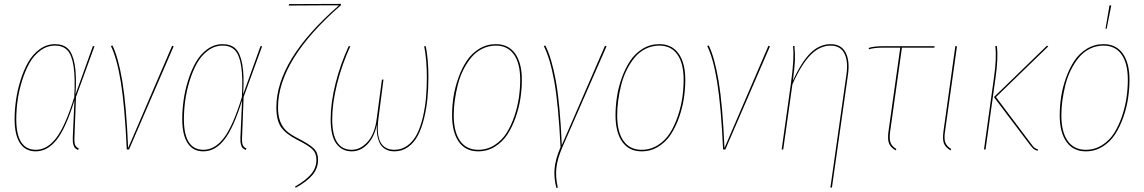

<svg xmlns="http://www.w3.org/2000/svg" viewBox="-20 -749 5734 962"><path d="M255.9 -527.8Q296.9 -527.8 320.6 -504.9Q344.2 -481.9 354.2 -426Q364.3 -370.1 358.4 -275.9L445.3 -517.6H453.6L360.8 -263.2L353 -62.5Q351.6 -33.2 356.7 -22.2Q361.8 -11.2 375 -4.9L371.1 2.4Q360.8 -2.4 356 -7.1Q351.1 -11.7 347.4 -24.9Q343.8 -38.1 344.7 -60.5L353 -246.1Q310.1 -107.4 264.2 -49.1Q218.3 9.3 158.7 9.3Q107.4 9.3 80.3 -31.7Q53.2 -72.8 53.2 -151.9Q53.2 -197.3 60.1 -246.6Q66.9 -295.9 82.8 -346.7Q98.6 -397.5 121.3 -437.3Q144 -477.1 179 -502.4Q213.9 -527.8 255.9 -527.8ZM61.5 -151.9Q61.5 1.5 159.7 1.5Q216.8 1.5 262.2 -58.3Q307.6 -118.2 352.1 -262.2Q357.4 -359.9 348.6 -417Q339.8 -474.1 317.4 -497.3Q294.9 -520.5 255.4 -520.5Q215.8 -520.5 182.4 -495.8Q148.9 -471.2 127.2 -432.1Q105.5 -393.1 90.1 -343.3Q74.7 -293.5 68.1 -245.1Q61.5 -196.8 61.5 -151.9Z M543.5 -521Q573.2 -460 593 -341.1Q612.8 -222.2 622.1 -7.3L842.3 -519.5L850.1 -517.1L626.5 0H615.2Q605 -218.3 585.4 -337.9Q565.9 -457.5 535.6 -518.6Z M1095.7 -527.8Q1136.7 -527.8 1160.4 -504.9Q1184.1 -481.9 1194.1 -426Q1204.1 -370.1 1198.2 -275.9L1285.2 -517.6H1293.5L1200.7 -263.2L1192.9 -62.5Q1191.4 -33.2 1196.5 -22.2Q1201.7 -11.2 1214.8 -4.9L1210.9 2.4Q1200.7 -2.4 1195.8 -7.1Q1190.9 -11.7 1187.3 -24.9Q1183.6 -38.1 1184.6 -60.5L1192.9 -246.1Q1149.9 -107.4 1104 -49.1Q1058.1 9.3 998.5 9.3Q947.3 9.3 920.2 -31.7Q893.1 -72.8 893.1 -151.9Q893.1 -197.3 899.9 -246.6Q906.7 -295.9 922.6 -346.7Q938.5 -397.5 961.2 -437.3Q983.9 -477.1 1018.8 -502.4Q1053.7 -527.8 1095.7 -527.8ZM901.4 -151.9Q901.4 1.5 999.5 1.5Q1056.6 1.5 1102.1 -58.3Q1147.5 -118.2 1191.9 -262.2Q1197.3 -359.9 1188.5 -417Q1179.7 -474.1 1157.2 -497.3Q1134.8 -520.5 1095.2 -520.5Q1055.7 -520.5 1022.2 -495.8Q988.8 -471.2 967 -432.1Q945.3 -393.1 929.9 -343.3Q914.6 -293.5 908 -245.1Q901.4 -196.8 901.4 -151.9Z M1461.4 191.9 1458.5 185.5Q1512.7 154.8 1539.1 123Q1565.4 91.3 1565.4 51.8Q1565.4 19 1545.9 -0.5Q1526.4 -20 1467.8 -49.3Q1411.6 -78.1 1388.2 -112.1Q1364.7 -146 1364.7 -210.9Q1364.7 -449.2 1678.2 -722.2H1593.3L1426.3 -721.2L1428.7 -728.5L1688 -729.5L1688.5 -723.1Q1373 -448.2 1373 -210.9Q1373 -168 1384.5 -139.2Q1396 -110.4 1416 -92.5Q1436 -74.7 1472.2 -56.2Q1531.7 -25.9 1552.7 -4.6Q1573.7 16.6 1573.7 51.8Q1573.7 93.3 1546.4 126.7Q1519 160.2 1461.4 191.9Z M1742.2 9.3Q1693.8 9.3 1665.3 -29.1Q1636.7 -67.4 1636.7 -151.9Q1636.7 -233.9 1661.1 -330.8Q1685.5 -427.7 1727.1 -517.6H1735.4Q1693.4 -426.8 1668.9 -329.1Q1644.5 -231.4 1644.5 -151.9Q1644.5 1.5 1742.2 1.5Q1786.1 1.5 1822 -38.3Q1857.9 -78.1 1867.7 -155.8L1893.6 -349.6L1901.4 -350.6L1876 -153.8Q1856 1.5 1956.5 1.5Q1993.7 1.5 2022.5 -20.3Q2051.3 -42 2069.1 -76.9Q2086.9 -111.8 2098.4 -160.6Q2109.9 -209.5 2114.3 -258.3Q2118.7 -307.1 2118.7 -361.8Q2118.7 -447.8 2105.5 -517.6H2113.3Q2126.5 -450.7 2126.5 -362.8Q2126.5 -306.2 2121.6 -255.1Q2116.7 -204.1 2104.5 -154.8Q2092.3 -105.5 2073.5 -69.8Q2054.7 -34.2 2024.7 -12.5Q1994.6 9.3 1956.5 9.3Q1928.2 9.3 1908.9 -2.9Q1889.6 -15.1 1880.9 -35.6Q1872.1 -56.2 1869.4 -77.6Q1866.7 -99.1 1868.2 -123.5Q1854.5 -60.1 1820.1 -25.4Q1785.6 9.3 1742.2 9.3Z M2376 9.3Q2313 9.3 2279.1 -38.3Q2245.1 -85.9 2245.1 -171.4Q2245.1 -217.3 2252.4 -264.6Q2259.8 -312 2276.9 -359.6Q2293.9 -407.2 2318.6 -444.3Q2343.3 -481.4 2381.1 -504.6Q2418.9 -527.8 2464.8 -527.8Q2527.3 -527.8 2561 -480.7Q2594.7 -433.6 2594.7 -348.6Q2594.7 -303.7 2587.6 -256.6Q2580.6 -209.5 2563.7 -161.4Q2546.9 -113.3 2522.5 -75.7Q2498 -38.1 2460 -14.4Q2421.9 9.3 2376 9.3ZM2376 1.5Q2420.9 1.5 2457.8 -22Q2494.6 -45.4 2517.8 -82.3Q2541 -119.1 2557.1 -166.5Q2573.2 -213.9 2579.8 -259.8Q2586.4 -305.7 2586.4 -349.1Q2586.4 -431.6 2554.9 -476.1Q2523.4 -520.5 2464.8 -520.5Q2427.7 -520.5 2395.8 -504.4Q2363.8 -488.3 2341.1 -460.7Q2318.4 -433.1 2301 -398.2Q2283.7 -363.3 2273.7 -323.5Q2263.7 -283.7 2258.5 -245.6Q2253.4 -207.5 2253.4 -170.9Q2253.4 -88.4 2284.9 -43.5Q2316.4 1.5 2376 1.5Z M2712.4 -521Q2743.7 -459.5 2764.6 -345.9Q2785.6 -232.4 2794.9 -22L3011.2 -519.5L3019 -517.1L2798.3 -12.7Q2772.5 46.9 2767.6 92.8Q2762.7 138.7 2774.9 190.4L2767.6 192.9Q2754.4 141.6 2758.8 94.5Q2763.2 47.4 2788.6 -11.7Q2777.8 -226.6 2757.1 -341.8Q2736.3 -457 2704.6 -518.6Z M3194.8 9.3Q3131.8 9.3 3097.9 -38.3Q3064 -85.9 3064 -171.4Q3064 -217.3 3071.3 -264.6Q3078.6 -312 3095.7 -359.6Q3112.8 -407.2 3137.5 -444.3Q3162.1 -481.4 3200 -504.6Q3237.8 -527.8 3283.7 -527.8Q3346.2 -527.8 3379.9 -480.7Q3413.6 -433.6 3413.6 -348.6Q3413.6 -303.7 3406.5 -256.6Q3399.4 -209.5 3382.6 -161.4Q3365.7 -113.3 3341.3 -75.7Q3316.9 -38.1 3278.8 -14.4Q3240.7 9.3 3194.8 9.3ZM3194.8 1.5Q3239.7 1.5 3276.6 -22Q3313.5 -45.4 3336.7 -82.3Q3359.9 -119.1 3376 -166.5Q3392.1 -213.9 3398.7 -259.8Q3405.3 -305.7 3405.3 -349.1Q3405.3 -431.6 3373.8 -476.1Q3342.3 -520.5 3283.7 -520.5Q3246.6 -520.5 3214.6 -504.4Q3182.6 -488.3 3159.9 -460.7Q3137.2 -433.1 3119.9 -398.2Q3102.5 -363.3 3092.5 -323.5Q3082.5 -283.7 3077.4 -245.6Q3072.3 -207.5 3072.3 -170.9Q3072.3 -88.4 3103.8 -43.5Q3135.3 1.5 3194.8 1.5Z M3531.2 -521Q3561 -460 3580.8 -341.1Q3600.6 -222.2 3609.9 -7.3L3830.1 -519.5L3837.9 -517.1L3614.3 0H3603Q3592.8 -218.3 3573.2 -337.9Q3553.7 -457.5 3523.4 -518.6Z M4140.6 190.9 4221.2 -377Q4230.5 -443.8 4210.2 -482.2Q4189.9 -520.5 4141.6 -520.5Q4087.9 -520.5 4041.7 -474.1Q3995.6 -427.7 3950.2 -326.2L3904.3 0H3896.5L3942.4 -327.6Q3960.9 -458.5 3953.1 -518.1L3960.4 -518.6Q3964.4 -478 3962.9 -445.3Q3961.4 -412.6 3952.6 -344.2Q3996.6 -440.4 4041.7 -484.1Q4086.9 -527.8 4142.1 -527.8Q4193.8 -527.8 4216.1 -487.3Q4238.3 -446.8 4229 -377.4L4148.4 190.4Z M4499 -510.3 4439.9 -89.4Q4435.1 -54.2 4441.7 -35.2Q4448.2 -16.1 4471.2 -2.4L4467.8 4.4Q4441.9 -10.3 4434.1 -31.2Q4426.3 -52.2 4431.6 -89.8L4490.7 -510.3H4408.2Q4358.4 -510.3 4334 -502L4332.5 -508.8Q4356.4 -517.6 4409.2 -517.6H4662.6L4661.6 -510.3Z M4774.9 -517.6 4714.8 -89.4Q4709.5 -54.7 4716.3 -35.4Q4723.1 -16.1 4746.1 -2.4L4742.7 4.4Q4716.8 -10.3 4709.2 -31Q4701.7 -51.8 4707 -89.8L4766.6 -517.6Z M5178.2 6.3Q5165.5 2.9 5158.4 -3.2Q5151.4 -9.3 5138.7 -25.9L4960 -262.7L5226.1 -520.5L5231.9 -516.1L4970.2 -262.7L5144.5 -30.8Q5156.2 -14.6 5162.8 -9Q5169.4 -3.4 5181.6 0ZM4910.2 0 4960 -358.9Q4974.6 -458.5 4966.8 -518.1L4974.6 -518.6Q4982.4 -459 4967.8 -357.4L4918 0Z M5539.1 -722.2 5547.9 -721.7 5524.9 -605H5519ZM5420.4 9.3Q5357.4 9.3 5323.5 -38.3Q5289.6 -85.9 5289.6 -171.4Q5289.6 -217.3 5296.9 -264.6Q5304.2 -312 5321.3 -359.6Q5338.4 -407.2 5363 -444.3Q5387.7 -481.4 5425.5 -504.6Q5463.4 -527.8 5509.3 -527.8Q5571.8 -527.8 5605.5 -480.7Q5639.2 -433.6 5639.2 -348.6Q5639.2 -303.7 5632.1 -256.6Q5625 -209.5 5608.2 -161.4Q5591.3 -113.3 5566.9 -75.7Q5542.5 -38.1 5504.4 -14.4Q5466.3 9.3 5420.4 9.3ZM5420.4 1.5Q5465.3 1.5 5502.2 -22Q5539.1 -45.4 5562.3 -82.3Q5585.4 -119.1 5601.6 -166.5Q5617.7 -213.9 5624.3 -259.8Q5630.9 -305.7 5630.9 -349.1Q5630.9 -431.6 5599.4 -476.1Q5567.9 -520.5 5509.3 -520.5Q5472.2 -520.5 5440.2 -504.4Q5408.2 -488.3 5385.5 -460.7Q5362.8 -433.1 5345.5 -398.2Q5328.1 -363.3 5318.1 -323.5Q5308.1 -283.7 5303 -245.6Q5297.9 -207.5 5297.9 -170.9Q5297.9 -88.4 5329.3 -43.5Q5360.8 1.5 5420.4 1.5Z"/></svg>

Font: Fira Sans Compressed Eight
Style: Italic
Weight: 100
Width: 3
Italic angle: -8°
Designer: Carrois Corporate & Edenspiekermann AG
Foundry: Carrois Corporate GbR & Edenspiekermann AG
Version: Version 4.203;PS 004.203;hotconv 1.0.88;makeotf.lib2.5.64775